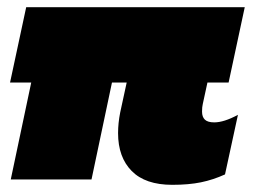

<svg xmlns="http://www.w3.org/2000/svg" viewBox="-20 -500 704 535"><path d="M309 -129Q309 -157 315 -187L333 -270H292L235 0H10L67 -270H8L53 -480H662L617 -270H558L545 -210Q543 -202 543 -189Q543 -174 551 -166.5Q559 -159 577 -159Q604 -159 643 -180L607 -14Q574 1 540 8Q506 15 460 15Q385 15 347 -23.5Q309 -62 309 -129Z"/></svg>

Font: Prompt Black
Style: Italic
Weight: 900
Italic angle: -12°
Designer: Katatrad Team
Foundry: CadsonDemak
Version: Version 1.001